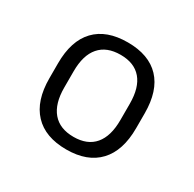

<svg xmlns="http://www.w3.org/2000/svg" viewBox="-87 -738 520 515"><g transform="rotate(30 173.0 -480.0)"><path d="M173 -315Q107.5 -315 73 -351.8Q38.5 -388.5 38.5 -458V-504Q38.5 -574 73 -610.2Q107.5 -646.5 173 -646.5Q238.5 -646.5 272.8 -610.2Q307 -574 307 -504V-458Q307 -388.5 272.5 -351.8Q238 -315 173 -315ZM173 -354Q215.5 -354 237.5 -380Q259.5 -406 259.5 -456V-506.5Q259.5 -556.5 237.5 -582.2Q215.5 -608 173 -608Q130 -608 107.8 -582.2Q85.5 -556.5 85.5 -506.5V-456Q85.5 -406.5 107.8 -380.2Q130 -354 173 -354Z"/></g></svg>

Font: Anek Bangla Medium Light
Style: Regular
Weight: 300
Version: Version 1.003